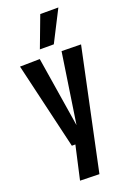

<svg xmlns="http://www.w3.org/2000/svg" viewBox="-185 -851 761 1126"><g transform="rotate(-20 195.5 -288.5)"><path d="M109 209 156 0H134L7 -540L131 -542L201 -104L267 -542L388 -540L229 212ZM151 -595 224 -789H337L238 -595Z"/></g></svg>

Font: Georama Condensed SemiBold
Style: Regular
Weight: 600
Width: 3
Designer: Jean-Baptiste Levee
Foundry: Production Type
Version: Version 1.000